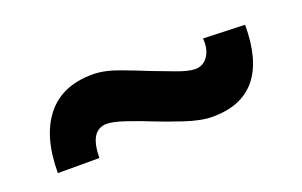

<svg xmlns="http://www.w3.org/2000/svg" viewBox="-37 -489 601 382"><g transform="rotate(-20 263.0 -297.5)"><path d="M365 -217Q341 -217 306.5 -228.5Q272 -240 250 -249Q228 -258 201.5 -267Q175 -276 162 -276Q125 -276 125 -217H37Q37 -294 70.5 -336Q104 -378 169 -378Q194 -378 227 -365.5Q260 -353 282 -344Q303 -336 327 -327Q351 -318 365 -318Q382 -318 392 -332.5Q402 -347 400 -370L488 -367Q488 -217 365 -217Z"/></g></svg>

Font: Readex Pro Medium
Style: Regular
Weight: 500
Designer: Bonnie Shaver-Troup, Thomas Jockin
Foundry: Lexend
Version: Version 1.204; ttfautohint (v1.8.4.7-5d5b)